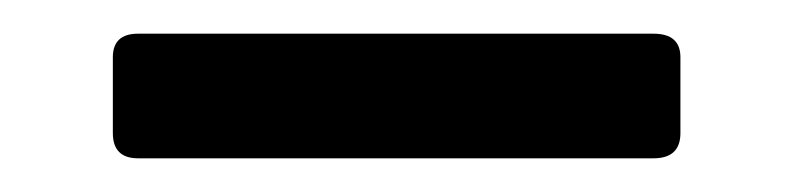

<svg xmlns="http://www.w3.org/2000/svg" viewBox="-20 -271 471 114"><path d="M62 -177Q47 -177 47 -192V-237Q47 -251 62 -251H368Q384 -251 384 -237V-192Q384 -177 368 -177Z"/></svg>

Font: Zen Old Mincho SemiBold
Style: Regular
Weight: 600
Version: Version 1.500